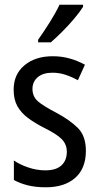

<svg xmlns="http://www.w3.org/2000/svg" viewBox="-20 -786 421 816"><path d="M345 -145Q345 -70 299.5 -30Q254 10 175 10Q131 10 97.5 1.5Q64 -7 39 -21V-104Q63 -87 99.5 -74.5Q136 -62 173 -62Q218 -62 241 -83Q264 -104 264 -141Q264 -172 243 -194Q222 -216 167 -243Q128 -263 99 -284.5Q70 -306 54 -334.5Q38 -363 38 -405Q38 -470 84 -508.5Q130 -547 204 -547Q242 -547 276 -537.5Q310 -528 341 -511L311 -445Q286 -459 259 -468Q232 -477 203 -477Q163 -477 140.5 -458Q118 -439 118 -408Q118 -376 140.5 -356Q163 -336 219 -307Q277 -276 311 -242Q345 -208 345 -145ZM333 -757Q320 -736 296 -707.5Q272 -679 244.5 -651.5Q217 -624 196 -606H142V-617Q168 -654 192.5 -693Q217 -732 233 -766H333Z"/></svg>

Font: Noto Sans Thai Cond
Style: Regular
Weight: 400
Width: 3
Designer: Monotype Design Team
Foundry: Monotype Imaging Inc.
Version: Version 2.002; ttfautohint (v1.8.4.7-5d5b)